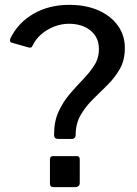

<svg xmlns="http://www.w3.org/2000/svg" viewBox="-20 -772 567 792"><path d="M309 -18Q309 0 288 0H202Q193 0 189.5 -4Q186 -8 186 -16V-113Q186 -128 198 -128H297Q309 -128 309 -115ZM28 -596Q22 -598 21.5 -603Q21 -608 22 -612Q54 -678 118 -715Q182 -752 265 -752Q335 -752 386.5 -729Q438 -706 466.5 -666Q495 -626 495 -574Q495 -524 474.5 -488Q454 -452 424 -422Q394 -392 364 -363Q334 -334 313 -298Q292 -262 292 -214Q292 -208 288 -203.5Q284 -199 278 -199H219Q203 -199 203 -216Q203 -272 222 -312.5Q241 -353 268 -384.5Q295 -416 322.5 -444.5Q350 -473 369 -502.5Q388 -532 388 -570Q388 -618 353.5 -646Q319 -674 264 -674Q233 -674 202.5 -662Q172 -650 149 -629.5Q126 -609 114 -583Q112 -578 109 -576.5Q106 -575 99 -576Z"/></svg>

Font: Libre Franklin Thin Medium
Style: Regular
Weight: 500
Version: Version 3.000